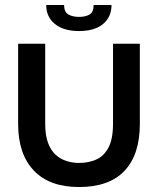

<svg xmlns="http://www.w3.org/2000/svg" viewBox="-20 -739 635 773"><path d="M298 14Q179 14 116 -52.5Q53 -119 53 -240V-563H162V-241Q162 -194 173.5 -163.5Q185 -133 204.5 -115.5Q224 -98 248.5 -90.5Q273 -83 298 -83Q336 -83 367 -96.5Q398 -110 416.5 -144.5Q435 -179 435 -241V-563H543V-240Q543 -117 481.5 -51.5Q420 14 298 14ZM298 -614Q236 -614 201 -642.5Q166 -671 166 -719H238Q238 -691 255 -681Q272 -671 298 -671Q324 -671 340.5 -680.5Q357 -690 357 -719H429Q429 -671 395 -642.5Q361 -614 298 -614Z"/></svg>

Font: Darker Grotesque
Style: Bold
Weight: 700
Designer: Gabriel Lam
Foundry: TypeRant
Version: Version 1.000;gftools[0.9.28]